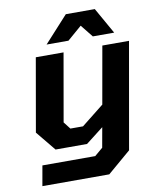

<svg xmlns="http://www.w3.org/2000/svg" viewBox="-98 -802 860 1063"><g transform="rotate(-10 332.5 -270.5)"><path d="M212 -581 346 -728H509L592 -581H472L416 -651L335 -581ZM53 187 73 74H370L416 35L436 -77L337 0H160L69 -111L141 -522H297L230 -140L261 -100H332L458 -200L515 -522H665L560 75L429 187Z"/></g></svg>

Font: Tomorrow SemiBold
Style: Italic
Weight: 600
Italic angle: -10°
Designer: Tony de Marco, Monica Rizzolli
Foundry: Just in Type
Version: Version 2.002